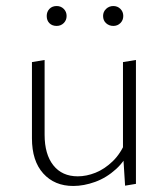

<svg xmlns="http://www.w3.org/2000/svg" viewBox="-20 -613 556 637"><path d="M223 4Q161 4 123.5 -37.5Q86 -79 86 -154V-407L128 -414V-166Q128 -101 157 -64.5Q186 -28 238 -28Q267 -28 297 -40Q327 -52 354 -78Q381 -104 398 -146L416 -127Q397 -81 365 -52Q333 -23 295.5 -9.5Q258 4 223 4ZM395 3 388 -108V-407L431 -414V-3ZM168 -527Q153 -527 144 -536Q135 -545 135 -560Q135 -574 144 -583.5Q153 -593 168 -593Q182 -593 191.5 -583.5Q201 -574 201 -560Q201 -546 191.5 -536.5Q182 -527 168 -527ZM356 -527Q342 -527 332 -536Q322 -545 322 -560Q322 -574 332 -583.5Q342 -593 356 -593Q370 -593 379.5 -583.5Q389 -574 389 -560Q389 -546 379.5 -536.5Q370 -527 356 -527Z"/></svg>

Font: Ysabeau ExtraLight
Style: Regular
Weight: 250
Designer: Christian Thalmann (Catharsis Fonts)
Version: Version 2.002